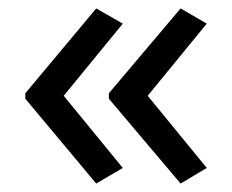

<svg xmlns="http://www.w3.org/2000/svg" viewBox="-20 -491 549 455"><path d="M40 -270 208 -471 271 -435 131 -264 271 -93 208 -56 40 -257ZM238 -270 408 -471 470 -435 330 -264 470 -93 408 -56 238 -257Z"/></svg>

Font: Noto Sans Test
Style: Regular
Weight: 400
Version: Version 1.002; ttfautohint (v1.8.4.7-5d5b)